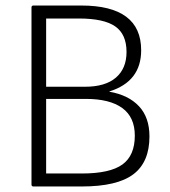

<svg xmlns="http://www.w3.org/2000/svg" viewBox="-20 -675 615 695"><path d="M101 0Q94 0 94 -7V-648Q94 -655 101 -655H274Q491 -655 491 -493Q491 -380 376 -344V-343Q445 -331 483 -290.5Q521 -250 521 -181Q521 -88 462.5 -44Q404 0 276 0ZM147 -361H288Q361 -361 399.5 -394Q438 -427 438 -487Q438 -551 397 -579.5Q356 -608 266 -608H147ZM147 -47H276Q378 -47 423 -79.5Q468 -112 468 -184Q468 -251 422.5 -284Q377 -317 291 -317H147Z"/></svg>

Font: Sofia Sans Light
Style: Regular
Weight: 300
Designer: Botio Nikoltchev, Ani Petrova
Foundry: lettersoup
Version: Version 4.100; ttfautohint (v1.8.3)